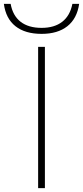

<svg xmlns="http://www.w3.org/2000/svg" viewBox="-80 -972 429 992"><path d="M117 0V-730H152V0ZM135 -797Q50 -797 0 -836.5Q-50 -876 -60 -952H-25Q-14 -891 26.5 -859.5Q67 -828 135 -828Q201 -828 241.5 -859.5Q282 -891 294 -952H329Q318 -876 268 -836.5Q218 -797 135 -797Z"/></svg>

Font: M PLUS 2 ExtraLight
Style: Regular
Weight: 250
Designer: Coji Morishita
Foundry: UNDERFOREST DESIGN
Version: Version 1.001